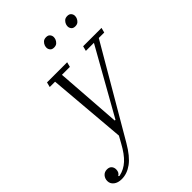

<svg xmlns="http://www.w3.org/2000/svg" viewBox="-368 -821 1146 1146"><g transform="rotate(-45 205.0 -247.5)"><path d="M-36 212Q-68 212 -87 197Q-106 182 -106 159Q-106 138 -93 123Q-80 108 -58 108Q-39 108 -29 119Q-19 130 -19 147Q-19 173 -39 184L-34 188H-30Q12 179 45.5 148.5Q79 118 111 59L135 16L93 -481H48L56 -512H226L218 -481H151L181 -65H187L421 -481H353L361 -512H516L508 -481H462L135 79Q93 151 51 181.5Q9 212 -36 212ZM233 -629Q216 -629 208 -639Q200 -649 200 -661Q200 -669 203 -678Q207 -689 216.5 -698Q226 -707 243 -707Q260 -707 268 -697Q276 -687 276 -675Q276 -667 273 -658Q269 -647 259.5 -638Q250 -629 233 -629ZM412 -629Q395 -629 387 -639Q379 -649 379 -661Q379 -669 382 -678Q386 -689 395.5 -698Q405 -707 422 -707Q439 -707 447 -697Q455 -687 455 -675Q455 -667 452 -658Q448 -647 438.5 -638Q429 -629 412 -629Z"/></g></svg>

Font: IBM Plex Serif Light
Style: Italic
Weight: 300
Italic angle: -14°
Designer: Mike Abbink, Paul van der Laan, Pieter van Rosmalen
Foundry: Bold Monday
Version: Version 3.001